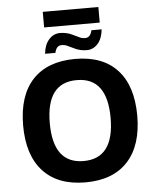

<svg xmlns="http://www.w3.org/2000/svg" viewBox="-65 -1074 926 1139"><g transform="rotate(-5 398.0 -505.0)"><path d="M397.9 -599.1Q216.8 -599.6 216.8 -358.4Q216.8 -117.2 397.9 -117.2Q579.1 -117.2 579.1 -358.4Q579.1 -599.6 397.9 -599.1ZM737.8 -358.4Q737.8 -180.7 649.9 -85.4Q562 9.8 397.9 9.8Q233.9 9.8 146 -85.4Q58.1 -180.7 58.1 -358.9Q58.6 -537.1 146.5 -630.9Q234.4 -724.6 398.9 -725.1Q563.5 -725.1 650.4 -630.4Q737.3 -536.1 737.8 -358.4ZM232.9 -1020H564V-927.2H232.9ZM327.6 -814Q310.5 -813.5 301.3 -803.7Q292 -793.9 286.1 -771H225.1Q229.5 -823.2 256.8 -854.5Q284.2 -885.7 323.2 -886.2Q362.8 -885.7 393.6 -871.1Q424.3 -856.4 439 -849.6Q453.6 -842.8 470.7 -843.3Q502 -843.3 510.7 -886.2H571.8Q566.4 -830.6 539.1 -800.8Q511.7 -771 474.1 -771Q436 -771 405.3 -785.6Q374 -800.3 359.4 -807.1Q344.7 -814 327.6 -814Z"/></g></svg>

Font: NotoSans-Bold
Style: Bold
Weight: 700
Designer: Monotype Design team
Foundry: Monotype Imaging Inc.
Version: Version 1.04